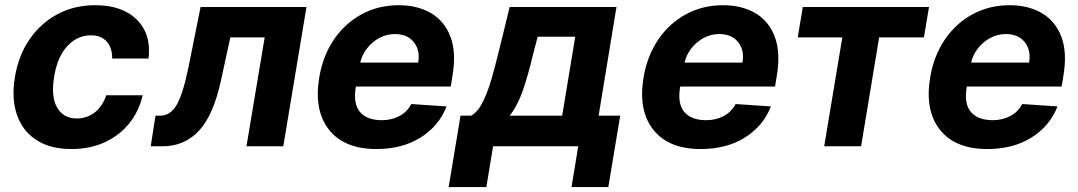

<svg xmlns="http://www.w3.org/2000/svg" viewBox="-20 -573 4223 752"><path d="M259.9 10.7Q176.1 10.7 121.8 -25Q67.5 -60.7 46 -124.3Q24.5 -187.9 38.4 -270.6Q51.8 -354.4 95 -417.8Q138.1 -481.2 204.2 -516.9Q270.2 -552.6 353 -552.6Q459.9 -552.6 516.5 -495.4Q573.2 -438.2 561.8 -343.8H419.4Q420.1 -384.2 398.6 -409.4Q377.1 -434.7 335.9 -434.7Q282.7 -434.7 243.6 -392.4Q204.5 -350.1 192.1 -272.7Q179 -194.6 203.7 -151.8Q228.3 -109 281.2 -109Q320.7 -109 351.2 -132.8Q381.7 -156.6 396 -199.9H538.7Q524.5 -137.4 486.2 -89.8Q447.8 -42.3 390.3 -15.8Q332.7 10.7 259.9 10.7Z M570.3 0 589.1 -120H607.2Q646.3 -120 670.8 -160.2Q695.3 -200.3 717 -304L765.6 -545.5H1180.4L1089.5 0H945.3L1016.7 -426.5H882.1L845.9 -259.9Q816.4 -122.5 759.6 -61.3Q702.8 0 615.8 0Z M1454.2 10.7Q1328.1 10.7 1268.5 -65Q1208.8 -140.6 1230.5 -270.2Q1244.7 -354.4 1287.8 -418Q1331 -481.5 1396.3 -517Q1461.6 -552.6 1541.9 -552.6Q1614.3 -552.6 1667.3 -522Q1720.2 -491.5 1744 -429.9Q1767.8 -368.3 1752.1 -275.6L1745.4 -234H1373.9L1373.2 -230.1Q1362.9 -165.8 1390.3 -134.1Q1417.6 -102.3 1475.5 -102.3Q1513.5 -102.3 1543.9 -118.3Q1574.2 -134.2 1590.9 -165.5L1729 -156.2Q1699.9 -80.3 1628 -34.8Q1556.1 10.7 1454.2 10.7ZM1391 -327.8H1617.9Q1626.1 -376.4 1600.9 -408Q1575.6 -439.6 1526.6 -439.6Q1494 -439.6 1465.6 -424.2Q1437.1 -408.7 1417.3 -383.2Q1397.4 -357.6 1391 -327.8Z M1737.2 159.8 1783.7 -120H1825.6Q1851.9 -135.3 1870.9 -173.5Q1889.9 -211.6 1904.7 -262.6Q1919.4 -313.6 1932.5 -367.2L1976.2 -545.5H2394.5L2324.6 -120H2409.1L2362.6 159.8H2218.4L2244.7 0H1911.2L1884.9 159.8ZM1976.2 -120H2181.8L2233 -429H2085.9L2069.6 -367.2Q2049 -279.8 2027.9 -218.9Q2006.7 -158 1976.2 -120Z M2724.4 10.7Q2598.4 10.7 2538.7 -65Q2479 -140.6 2500.7 -270.2Q2514.9 -354.4 2558.1 -418Q2601.2 -481.5 2666.5 -517Q2731.9 -552.6 2812.1 -552.6Q2884.6 -552.6 2937.5 -522Q2990.4 -491.5 3014.2 -429.9Q3038 -368.3 3022.4 -275.6L3015.6 -234H2644.2L2643.5 -230.1Q2633.2 -165.8 2660.5 -134.1Q2687.9 -102.3 2745.7 -102.3Q2783.7 -102.3 2814.1 -118.3Q2844.5 -134.2 2861.2 -165.5L2999.3 -156.2Q2970.2 -80.3 2898.3 -34.8Q2826.3 10.7 2724.4 10.7ZM2661.2 -327.8H2888.1Q2896.3 -376.4 2871.1 -408Q2845.9 -439.6 2796.9 -439.6Q2764.2 -439.6 2735.8 -424.2Q2707.4 -408.7 2687.5 -383.2Q2667.6 -357.6 2661.2 -327.8Z M3104.4 -426.5 3124.3 -545.5H3618.6L3598.7 -426.5H3423.3L3352.6 0H3208.1L3279.1 -426.5Z M3846.9 10.7Q3720.9 10.7 3661.2 -65Q3601.6 -140.6 3623.2 -270.2Q3637.4 -354.4 3680.6 -418Q3723.7 -481.5 3789.1 -517Q3854.4 -552.6 3934.7 -552.6Q4007.1 -552.6 4060 -522Q4112.9 -491.5 4136.7 -429.9Q4160.5 -368.3 4144.9 -275.6L4138.1 -234H3766.7L3766 -230.1Q3755.7 -165.8 3783 -134.1Q3810.4 -102.3 3868.3 -102.3Q3906.2 -102.3 3936.6 -118.3Q3967 -134.2 3983.7 -165.5L4121.8 -156.2Q4092.7 -80.3 4020.8 -34.8Q3948.9 10.7 3846.9 10.7ZM3783.7 -327.8H4010.7Q4018.8 -376.4 3993.6 -408Q3968.4 -439.6 3919.4 -439.6Q3886.7 -439.6 3858.3 -424.2Q3829.9 -408.7 3810 -383.2Q3790.1 -357.6 3783.7 -327.8Z"/></svg>

Font: Inter UI
Style: Bold Italic
Weight: 700
Italic angle: 9.39999°
Designer: Rasmus Andersson
Foundry: rsms
Version: 3.2;8d6f07862